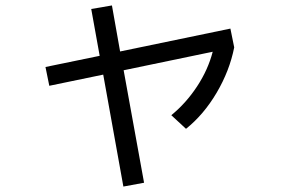

<svg xmlns="http://www.w3.org/2000/svg" viewBox="-20 -634 1040 705"><path d="M315 -601 391 -614 421 -445 826 -529 840 -460Q823 -374 775.5 -293.5Q728 -213 663 -161L609 -211Q663 -255 703.5 -316.5Q744 -378 761 -444L434 -376L509 37L433 51L359 -360L161 -319L147 -388L346 -429Z"/></svg>

Font: Mplus 1p
Style: Regular
Weight: 400
Version: Version 1.061